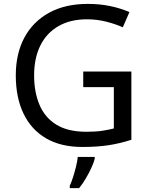

<svg xmlns="http://www.w3.org/2000/svg" viewBox="-20 -744 768 985"><path d="M407 -377H654V-27Q596 -8 537 1Q478 10 403 10Q292 10 216 -34.5Q140 -79 100.5 -161.5Q61 -244 61 -357Q61 -469 105 -551Q149 -633 231.5 -678.5Q314 -724 431 -724Q491 -724 544.5 -713Q598 -702 644 -682L610 -604Q572 -621 524.5 -633Q477 -645 426 -645Q341 -645 280 -610Q219 -575 187 -510.5Q155 -446 155 -357Q155 -272 182.5 -206.5Q210 -141 269 -104.5Q328 -68 424 -68Q471 -68 504 -73Q537 -78 564 -85V-297H407ZM466 70Q462 88 449.5 115.5Q437 143 420.5 171Q404 199 386 221H338V209Q346 192 354.5 165.5Q363 139 370 110.5Q377 82 379 61H466Z"/></svg>

Font: Noto Sans Lao Looped
Style: Regular
Weight: 400
Designer: Mark Frömberg, Ben Mitchell
Foundry: The Fontpad Ltd
Version: Version 1.001